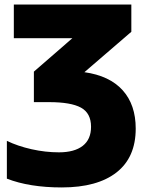

<svg xmlns="http://www.w3.org/2000/svg" viewBox="-20 -573 647 833"><path d="M127 -262.2 293.9 -407.2H40V-553.2H549.8V-435.1L346.2 -259.8Q455.1 -244.6 512 -181.6Q568.8 -118.7 568.8 -15.1Q568.8 109.9 485.6 175Q402.3 240.2 248 240.2Q107.9 240.2 9.8 202.1V38.1Q57.1 61 117.2 74.5Q177.2 87.9 235.8 87.9Q302.7 87.9 338.9 59.8Q375 31.7 375 -22.9Q375 -82 331.3 -106Q287.6 -129.9 192.9 -129.9H127Z"/></svg>

Font: OpenSansExtrabold
Style: Regular
Weight: 800
Foundry: Ascender Corporation
Version: Version 1.10